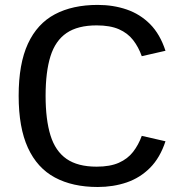

<svg xmlns="http://www.w3.org/2000/svg" viewBox="-20 -747 727 779"><path d="M376.5 11.7Q274.4 11.7 202.6 -26.9Q130.9 -65.4 93.3 -147.2Q55.7 -229 55.7 -358.4Q55.7 -488.3 93.3 -569.6Q130.9 -650.9 202.6 -689Q274.4 -727.1 376.5 -727.1Q439.5 -727.1 493.9 -708.5Q548.3 -689.9 588.9 -649.2Q629.4 -608.4 651.4 -541L555.2 -519Q542 -556.2 520 -584.5Q498 -612.8 462.4 -628.4Q426.8 -644 372.1 -644Q295.4 -644 250 -613Q204.6 -582 184.8 -518.8Q165 -455.6 165 -358.4Q165 -261.7 184.8 -197.8Q204.6 -133.8 250 -102.3Q295.4 -70.8 372.1 -70.8Q426.8 -70.8 462.4 -86.7Q498 -102.5 520 -130.9Q542 -159.2 555.2 -195.8L651.4 -173.8Q629.4 -106.9 588.9 -66.2Q548.3 -25.4 493.9 -6.8Q439.5 11.7 376.5 11.7Z"/></svg>

Font: Pontano Sans SemiBold
Style: Regular
Weight: 600
Designer: Vernon Adams
Foundry: Vernon Adams
Version: Version 2.001